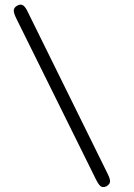

<svg xmlns="http://www.w3.org/2000/svg" viewBox="-20 -742 568 814"><path d="M431 48Q422 52 415 51Q408 50 401.5 42.5Q395 35 388 21L49 -664Q37 -688 38.5 -699.5Q40 -711 53 -718Q67 -726 77.5 -719.5Q88 -713 98 -691L436 -6Q448 18 446.5 29Q445 40 431 48Z"/></svg>

Font: Fredoka Light
Style: Regular
Weight: 300
Designer: Ben Nathan
Foundry: Milena B. Brandão, Ben Nathan
Version: Version 2.001